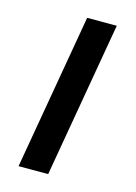

<svg xmlns="http://www.w3.org/2000/svg" viewBox="-87 -570 439 620"><g transform="rotate(15 132.0 -260.0)"><path d="M37 0H136L226 -520H127Z"/></g></svg>

Font: Fixel Display 20240404 Medium
Style: Italic
Weight: 500
Italic angle: -10°
Designer: AlfaBravo + MacPaw
Foundry: Kyrylo Tkachov, Marchela Mozhyna, Serhii Makarenko, Maria Weinstein, Zakhar Kryvoshyya
Version: Version 1.211;Glyphs 3.2 (3225)